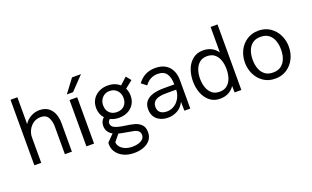

<svg xmlns="http://www.w3.org/2000/svg" viewBox="-95 -1183 3081 1899"><g transform="rotate(-20 1446.0 -233.0)"><path d="M478 0H404.3V-289.1Q404.3 -348.1 381.6 -387.7Q358.9 -427.2 303.2 -427.2Q259.3 -427.2 226.1 -404.3Q192.9 -381.3 174.1 -344.7Q155.3 -308.1 155.3 -267.1V0H83V-689.9H155.3V-407.7Q180.7 -448.2 223.6 -472.2Q266.6 -496.1 314 -496.1Q370.1 -496.1 406.5 -470Q442.9 -443.8 460.4 -399.4Q478 -355 478 -300.8Z M624.5 0ZM624.5 0ZM711.4 0H630.9V-487.8H711.4ZM689.5 -548.8H624.5L730.5 -689.9H824.7Z M1056.6 223.6Q991.7 223.6 944.6 200.9Q897.5 178.2 871.8 140.6Q846.2 103 846.2 57.6Q846.2 49.3 847.7 39.1L918 -31.7Q856 -65.9 856 -131.8Q856 -181.6 891.6 -212.4Q850.6 -258.3 850.6 -323.7Q850.6 -376.5 875.2 -414.8Q899.9 -453.1 941.4 -473.6Q982.9 -494.1 1033.2 -494.1Q1108.4 -494.1 1159.2 -449.2L1232.4 -515.6L1273.9 -463.9L1195.3 -401.9Q1213.4 -365.7 1213.4 -322.8Q1213.4 -269.5 1189 -231.9Q1164.6 -194.3 1123.8 -174.6Q1083 -154.8 1033.2 -154.8Q983.4 -154.8 941.4 -175.3Q920.4 -159.2 920.4 -137.7Q920.4 -103.5 954.3 -87.6Q988.3 -71.8 1050.8 -63Q1116.2 -54.2 1156.5 -43.2Q1196.8 -32.2 1224.4 -4.2Q1252 23.9 1252 75.2Q1252 125 1225.1 158Q1198.2 190.9 1153.6 207.3Q1108.9 223.6 1056.6 223.6ZM1032.2 -215.3Q1083 -215.3 1111.6 -245.8Q1140.1 -276.4 1140.1 -324.7Q1140.1 -355 1127.2 -380.4Q1114.3 -405.8 1090.1 -421.1Q1065.9 -436.5 1032.2 -436.5Q998.5 -436.5 974.6 -420.7Q950.7 -404.8 937.7 -379.4Q924.8 -354 924.8 -324.7Q924.8 -274.4 954.1 -244.9Q983.4 -215.3 1032.2 -215.3ZM1062.5 159.2Q1095.7 159.2 1124 150.4Q1152.3 141.6 1169.7 124.3Q1187 106.9 1187 80.6Q1187 34.2 1130.4 19.5Q1106 13.7 1047.9 4.4Q995.6 -3.9 971.2 -11.2L913.6 59.1Q914.1 85 931.6 107.7Q949.2 130.4 982.2 144.8Q1015.1 159.2 1062.5 159.2Z M1489.3 9.8Q1444.3 9.8 1408 -7.1Q1371.6 -23.9 1350.6 -56.4Q1329.6 -88.9 1329.6 -135.7Q1329.6 -186 1355.7 -217.5Q1381.8 -249 1430.2 -263.9Q1478.5 -278.8 1545.9 -278.8H1657.2Q1657.2 -352.1 1629.2 -392.3Q1601.1 -432.6 1537.6 -432.6Q1452.6 -432.6 1402.3 -360.8L1349.1 -402.3Q1417 -496.1 1533.2 -496.1Q1596.2 -496.1 1638.7 -471.4Q1681.2 -446.8 1702.6 -402.3Q1724.1 -357.9 1724.1 -299.3V0H1662.1L1660.6 -94.2Q1633.3 -39.6 1587.4 -14.9Q1541.5 9.8 1489.3 9.8ZM1497.6 -51.8Q1535.2 -51.8 1564.9 -67.4Q1594.7 -83 1615.2 -108.2Q1635.7 -133.3 1646.5 -163.8Q1657.2 -194.3 1657.2 -223.6H1552.7Q1476.1 -223.6 1440.7 -201.4Q1405.3 -179.2 1405.3 -133.8Q1405.3 -105 1417.5 -86.9Q1429.7 -68.8 1450.4 -60.3Q1471.2 -51.8 1497.6 -51.8Z M2036.6 9.8Q1973.6 9.8 1929.9 -25.1Q1886.2 -60.1 1863.5 -117.7Q1840.8 -175.3 1840.8 -244.1Q1840.8 -311.5 1863 -369.9Q1885.3 -428.2 1931.6 -464.4Q1975.6 -498 2036.1 -498Q2136.2 -498 2189 -421.4V-689.9H2261.7V0H2190.9L2189.5 -67.9Q2135.7 9.8 2036.6 9.8ZM2055.2 -56.6Q2104 -56.6 2134.8 -82Q2165.5 -107.4 2180.2 -149.9Q2194.8 -192.4 2194.8 -244.1Q2194.8 -293.5 2180.9 -335.9Q2167 -378.4 2136.2 -404.5Q2105.5 -430.7 2055.2 -430.7Q2007.8 -430.7 1976.8 -405.3Q1945.8 -379.9 1930.7 -337.4Q1915.5 -294.9 1915.5 -244.1Q1915.5 -194.8 1929.9 -152.1Q1944.3 -109.4 1975.1 -83Q2005.9 -56.6 2055.2 -56.6Z M2617.7 9.8Q2546.9 9.8 2495.1 -25.1Q2443.4 -60.1 2415.3 -117.2Q2387.2 -174.3 2387.2 -242.2Q2387.2 -309.6 2415.3 -367.2Q2443.4 -424.8 2498 -460.4Q2550.3 -494.1 2617.7 -494.1Q2689 -494.1 2741 -459Q2793 -423.8 2821.3 -366.5Q2849.6 -309.1 2849.6 -242.2Q2849.6 -173.3 2820.6 -116Q2791.5 -58.6 2739.3 -24.4Q2687 9.8 2617.7 9.8ZM2617.7 -54.7Q2670.4 -54.7 2703.4 -80.1Q2736.3 -105.5 2752 -147.9Q2767.6 -190.4 2767.6 -242.2Q2767.6 -292.5 2752.7 -335.2Q2737.8 -377.9 2704.8 -403.6Q2671.9 -429.2 2617.7 -429.2Q2565.4 -429.2 2532.5 -403.8Q2499.5 -378.4 2484.1 -335.9Q2468.8 -293.5 2468.8 -242.2Q2468.8 -191.4 2483.9 -148.7Q2499 -106 2532 -80.3Q2564.9 -54.7 2617.7 -54.7Z"/></g></svg>

Font: Acari Sans
Style: Regular
Weight: 400
Designer: Alfredo Marco Pradil and Stefan Peev
Foundry: Hanken Design Co.
Version: Version 1.045;February 4, 2021;FontCreator 13.0.0.2655 64-bi